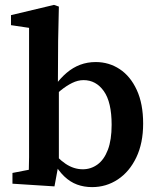

<svg xmlns="http://www.w3.org/2000/svg" viewBox="-20 -752 645 786"><path d="M31 0V-44L98 -57Q99 -81 99 -108.5Q99 -136 99 -163Q99 -190 99 -211V-638L25 -649V-690L201 -732L221 -725L218 -586L217 -409L221 -398V-83L220 -81L203 11ZM357 14Q324 14 295.5 3.5Q267 -7 243 -30Q219 -53 198 -90H173L180 -149Q215 -104 248.5 -81.5Q282 -59 319 -59Q352 -59 379 -78.5Q406 -98 421.5 -138.5Q437 -179 437 -241Q437 -334 405 -379Q373 -424 322 -424Q299 -424 275.5 -412.5Q252 -401 228 -381.5Q204 -362 177 -334L169 -399H203Q227 -432 253 -454Q279 -476 308.5 -487Q338 -498 372 -498Q426 -498 470 -469Q514 -440 540 -383.5Q566 -327 566 -246Q566 -166 538 -107.5Q510 -49 462.5 -17.5Q415 14 357 14Z"/></svg>

Font: Source Serif 4 18pt SemiBold
Style: Regular
Weight: 600
Designer: Frank Grießhammer
Foundry: Adobe Systems Incorporated
Version: Version 4.004;hotconv 1.0.116;makeotfexe 2.5.65601